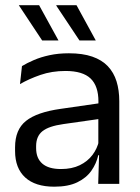

<svg xmlns="http://www.w3.org/2000/svg" viewBox="-20 -703 534 734"><path d="M355.4 0 359 -118.6 355.9 -131.1V-286.5L356.3 -314.9Q356.3 -374.3 326.2 -403Q296 -431.7 230.4 -431.7Q178.2 -431.7 134.4 -416.5Q90.6 -401.3 56.4 -381.5L64 -450.4Q83.1 -462 109.4 -473.3Q135.7 -484.7 169.3 -492Q202.9 -499.3 243.3 -499.3Q295.8 -499.3 332.6 -486.6Q369.4 -473.9 392.2 -449.9Q415 -425.8 425.5 -392Q436 -358.1 436 -316.2V0ZM187.4 10.7Q114.9 10.7 76.3 -24.6Q37.6 -60 37.6 -125.7V-140Q37.6 -207.4 79.3 -240.7Q121 -274.1 212.2 -286.9L366.5 -309.2L370.9 -249.8L222 -228.6Q166.2 -220.7 142.2 -201.4Q118.1 -182 118.1 -144.5V-136.6Q118.1 -97.9 141.9 -77.4Q165.7 -56.8 213.1 -56.8Q254.9 -56.8 284.9 -71.4Q314.9 -86 333.4 -110.5Q352 -135.1 358.5 -165.2L371.2 -109.8H355.7Q348.6 -77.8 329.3 -50.3Q310.1 -22.8 275.5 -6.1Q240.9 10.7 187.4 10.7ZM129.5 -683.1 203.3 -548.8V-548.4H141.1L52.3 -682.4V-683.1ZM272.5 -683.1 345.9 -548.8V-548.4H283.7L195.3 -681.2V-683.1Z"/></svg>

Font: Anek Latin Medium
Style: Regular
Weight: 500
Designer: Yesha Goshar
Foundry: Ek Type
Version: Version 1.003